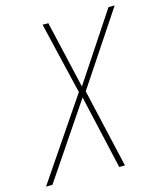

<svg xmlns="http://www.w3.org/2000/svg" viewBox="-165 -793 730 872"><g transform="rotate(-15 200.0 -357.0)"><path d="M-27 0 208 -348 287 0H314L229 -371L457 -714H428L218 -397L145 -714H118L198 -376L-57 0Z"/></g></svg>

Font: Noto Sans Display SemiCondensed Thin
Style: Italic
Weight: 250
Width: 4
Designer: Monotype Design team
Foundry: Monotype Imaging Inc.
Version: 1.000